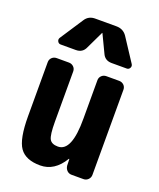

<svg xmlns="http://www.w3.org/2000/svg" viewBox="-144 -858 788 954"><g transform="rotate(20 250.0 -380.5)"><path d="M410.2 -519.5Q424.8 -519.5 435.1 -509.8Q445.3 -500 445.3 -485.4V-35.2Q445.3 -20.5 435.1 -10.3Q424.8 0 410.2 0H347.7Q333 0 323.2 -9.8Q313.5 -19.5 311.5 -35.2L310.5 -69.3Q310.5 -70.3 309.6 -70.3Q307.6 -70.3 307.6 -69.3Q259.8 9.8 184.6 9.8Q107.4 9.8 76.2 -34.7Q44.9 -79.1 44.9 -200.2V-485.4Q44.9 -500 55.2 -509.8Q65.4 -519.5 80.1 -519.5H144.5Q159.2 -519.5 169.4 -509.8Q179.7 -500 179.7 -485.4V-219.7Q179.7 -149.4 190.9 -128.9Q202.1 -108.4 235.4 -108.4Q308.6 -108.4 307.6 -283.2V-485.4Q307.6 -500 317.9 -509.8Q328.1 -519.5 342.8 -519.5ZM304.7 -769.5Q340.8 -769.5 360.4 -741.2L440.4 -619.1Q446.3 -609.4 440.9 -599.6Q435.5 -589.8 424.8 -589.8H344.7Q308.6 -589.8 294.9 -622.1L251 -713.9Q251 -714.8 250 -714.8Q249 -714.8 249 -713.9L205.1 -622.1Q191.4 -589.8 155.3 -589.8H75.2Q64.5 -589.8 59.1 -599.6Q53.7 -609.4 59.6 -619.1L139.6 -741.2Q158.2 -770.5 195.3 -769.5Z"/></g></svg>

Font: Rounded-L Mgen+ 1m bold
Style: Bold
Weight: 700
Designer: [Source Han Sans]
Ryoko NISHIZUKA  (kana & ideographs); Paul D. Hunt (Latin, Greek & Cyrillic); Wenlong ZHANG  (bopomofo
Version: Version 1.059.20150602